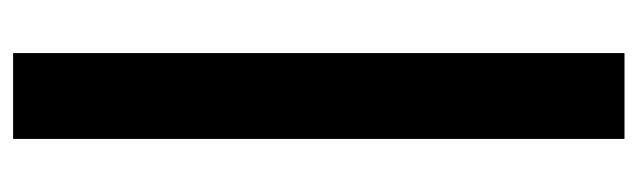

<svg xmlns="http://www.w3.org/2000/svg" viewBox="-360 -392 973 293"><g transform="rotate(-90 126.5 -245.5)"><path d="M61 221V-712H192V221Z"/></g></svg>

Font: Cairo Play
Style: Bold
Weight: 700
Version: Version 3.119